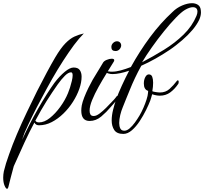

<svg xmlns="http://www.w3.org/2000/svg" viewBox="-184 -756 1276 1200"><path d="M-140 424Q-147 424 -155.5 404Q-164 384 -164 354Q-164 345 -163 335Q-162 325 -160 315Q-149 268 -127 208Q-106 148 -78 82Q-50 16 -17 -53Q15 -121 47 -185Q79 -248 108.5 -303Q138 -358 161 -397Q196 -456 225 -485.5Q254 -515 281.5 -527.5Q309 -540 340 -547Q311 -518 278 -474Q211 -383 142 -263Q108 -203 77 -144Q45 -85 17.5 -29Q-10 27 -30 73L-37 92L-46 118Q-26 74 -0.5 24Q25 -26 53 -75Q81 -124 108 -166.5Q135 -209 156 -238Q188 -280 220.5 -307Q253 -334 276 -334Q304 -334 315 -317.5Q326 -301 326 -277Q326 -241 311.5 -200Q297 -159 271.5 -119Q246 -79 212 -46Q178 -13 139.5 7Q101 27 60 27Q39 27 31 10Q1 66 -30 132.5Q-61 199 -98 283Q-108 320 -117 354Q-126 388 -132 414Q-135 424 -140 424ZM60 9Q93 9 127.5 -18.5Q162 -46 192.5 -88Q223 -130 241 -174Q247 -188 253.5 -208.5Q260 -229 265 -250Q270 -271 270 -285Q270 -304 260 -304Q243 -304 221.5 -282.5Q200 -261 177 -229Q141 -178 107 -124Q73 -70 37 -2Q43 9 60 9Z M538 -437Q512 -437 512 -462Q512 -477 523 -487.5Q534 -498 547 -498Q560 -498 567.5 -489Q575 -480 573 -467Q570 -454 560.5 -445.5Q551 -437 538 -437ZM376 0Q324 0 324 -65Q324 -79 327 -97Q331 -118 342.5 -147.5Q354 -177 368.5 -206.5Q383 -236 395 -257Q405 -273 418 -295Q431 -317 443 -336Q455 -355 458 -361Q464 -374 482 -381.5Q500 -389 514 -389Q530 -389 530 -380Q530 -374 526 -369Q507 -338 481.5 -297Q456 -256 432 -213Q408 -170 392 -131Q376 -92 376 -64Q376 -49 381.5 -40Q387 -31 402 -31Q418 -31 438.5 -46.5Q459 -62 478.5 -81.5Q498 -101 508 -112L528 -133Q533 -138 537 -143.5Q541 -149 545 -154Q548 -157 550 -157Q556 -157 556 -148Q556 -143 552 -139Q541 -125 530 -112Q519 -99 507 -86Q482 -56 449 -28Q416 0 376 0Z M587 81Q546 81 530 56.5Q514 32 514 -3Q514 -35 523 -70.5Q532 -106 542 -135Q555 -172 577.5 -221Q600 -270 623 -314Q594 -304 567 -298.5Q540 -293 520 -293Q506 -293 497 -296Q482 -299 482 -305Q482 -312 501 -309Q505 -308 508.5 -308Q512 -308 516 -308Q541 -308 570.5 -316Q600 -324 634 -337Q688 -435 753.5 -523.5Q819 -612 894 -681Q920 -707 954 -721.5Q988 -736 1016 -736Q1038 -736 1053.5 -725.5Q1069 -715 1071 -692Q1072 -688 1072 -679Q1072 -657 1061 -632Q1046 -601 1019 -569Q992 -537 955 -505Q936 -489 916.5 -473.5Q897 -458 876 -444Q833 -415 787.5 -389.5Q742 -364 699 -345Q678 -307 660 -269Q642 -231 628 -196Q616 -168 603 -135Q590 -102 583 -85Q574 -64 567.5 -37Q561 -10 561 13Q561 33 568 47Q575 61 593 61Q609 61 626 46.5Q643 32 659 10Q675 -12 688 -34Q701 -56 712.5 -82.5Q724 -109 732 -134Q740 -159 741 -175L742 -188Q715 -196 715 -234Q715 -257 724 -274Q733 -291 746 -291Q762 -291 767.5 -276Q773 -261 773 -239Q773 -214 768 -186Q773 -183 789.5 -180.5Q806 -178 816 -178Q851 -178 875.5 -200Q900 -222 922 -251Q925 -254 927 -254Q933 -254 933 -243Q933 -239 931 -233Q908 -199 880 -178.5Q852 -158 815 -158Q793 -158 767 -167L761 -146L755 -127Q746 -103 729 -68.5Q712 -34 689.5 0.5Q667 35 640.5 58Q614 81 587 81ZM704 -367Q773 -403 841 -445Q909 -487 963 -539.5Q1017 -592 1044 -657Q1050 -672 1050 -683Q1050 -711 1021 -711Q1001 -711 972 -694Q950 -681 915 -645Q880 -609 840.5 -560Q801 -511 765 -460Q729 -409 704 -367Z"/></svg>

Font: Birthstone Bounce
Style: Regular
Weight: 400
Designer: Robert E. Leuschke
Foundry: Rob Leuschke
Version: Version 1.010; ttfautohint (v1.8.3)